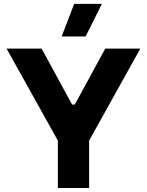

<svg xmlns="http://www.w3.org/2000/svg" viewBox="-20 -944 738 964"><path d="M270.5 0H427.5V-238L684.5 -700H508.5L355.5 -419H342L189 -700H13L270.5 -238ZM352.5 -924.5 289.5 -761H410L491.5 -924.5Z"/></svg>

Font: MCL Standard Bold
Style: Regular
Weight: 700
Designer: Květoslav Bartoš
Foundry: Florian Karsten
Version: Version 1.001;Glyphs 3.2.3 (3260)